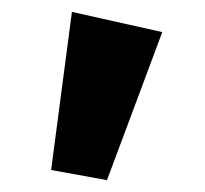

<svg xmlns="http://www.w3.org/2000/svg" viewBox="-20 -761 345 323"><path d="M101 -741 253 -707 160 -458 66 -475Z"/></svg>

Font: BioRhyme ExtraBold
Style: Regular
Weight: 800
Designer: Aoife Mooney
Foundry: Aoife Mooney Type
Version: Version 1.600;gftools[0.9.33]